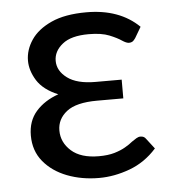

<svg xmlns="http://www.w3.org/2000/svg" viewBox="-44 -554 541 602"><g transform="rotate(-5 227.0 -253.5)"><path d="M244.5 6.5Q190 6.5 144 -11.2Q98 -29 70.2 -62.8Q42.5 -96.5 42.5 -144.5Q42.5 -190.5 69 -220.5Q95.5 -250.5 139.5 -266Q93.5 -285 73.5 -316.5Q54 -348 54 -379Q54 -413 74.8 -444Q95.5 -475 138.8 -494.8Q182 -514.5 249.5 -514.5Q353.5 -514.5 415 -454.5L395 -420.5Q390 -413 385.5 -410.2Q381 -407.5 374.5 -407.5Q366.5 -407.5 353 -416.5Q340 -425.5 315.5 -435.5Q291 -445.5 250.5 -445.5Q195 -445.5 168 -423.5Q140.5 -401.5 140.5 -371Q140.5 -339.5 170.8 -317Q201 -294.5 259 -294.5H341.5V-235.5H259Q193 -235.5 163 -212Q133 -188.5 133 -152.5Q133 -115 163 -88.2Q193 -61.5 249.5 -61.5Q278.5 -61.5 298.8 -67.5Q319 -73.5 333.2 -81.8Q347.5 -90 357 -98Q365 -103.5 371.5 -107.5Q378 -111.5 384.5 -111.5Q396 -111.5 401.5 -103L426.5 -70.5Q390 -29.5 341.2 -11.5Q292.5 6.5 244.5 6.5Z"/></g></svg>

Font: Verano Sans
Style: Regular
Weight: 400
Designer: Lukasz Dziedzic with Adam Twardoch and Botio Nikoltchev
Foundry: tyPoland Lukasz Dziedzic
Version: Version 3.001;December 28, 2019;FontCreator 12.0.0.2547 64-b